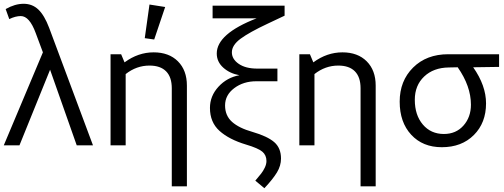

<svg xmlns="http://www.w3.org/2000/svg" viewBox="-20 -769 2666 1016"><path d="M169 -594Q136 -684 90 -684Q62 -684 29 -668L10 -721Q59 -749 105 -749Q151 -749 183 -718.5Q215 -688 240 -622L472 0H386L245 -400L83 0H0L207 -492Z M796 -560 746 -567 771 -745 854 -732ZM565 0V-482H621L639 -439Q711 -492 793 -492Q874 -492 921.5 -444.5Q969 -397 969 -316V217H889V-302Q889 -361 859 -391.5Q829 -422 771 -422Q702 -422 645 -377V0Z M1105 -739H1486V-686L1397 -644Q1299 -598 1253 -564Q1207 -530 1207 -492Q1207 -456 1243.5 -431Q1280 -406 1341 -406H1448V-339H1336Q1268 -339 1219.5 -302.5Q1171 -266 1171 -211Q1171 -157 1208 -124Q1245 -91 1316 -71Q1395 -48 1431 -17Q1467 14 1467 70Q1467 108 1445.5 143.5Q1424 179 1379 227L1331 187Q1352 162 1362 149.5Q1372 137 1381 118.5Q1390 100 1390 83Q1390 52 1368 33.5Q1346 15 1282 -4Q1192 -31 1141.5 -76.5Q1091 -122 1091 -198Q1091 -261 1136 -310Q1181 -359 1247 -371Q1196 -380 1161.5 -411Q1127 -442 1127 -486Q1127 -590 1338 -672H1105Z M1564 0V-482H1620L1638 -439Q1710 -492 1792 -492Q1873 -492 1920.5 -444.5Q1968 -397 1968 -316V217H1888V-302Q1888 -361 1858 -391.5Q1828 -422 1770 -422Q1701 -422 1644 -377V0Z M2552 -222Q2552 -119 2487.5 -54.5Q2423 10 2318 10Q2217 10 2156 -56Q2095 -122 2095 -231Q2095 -341 2166 -411.5Q2237 -482 2352 -482H2621V-415L2484 -413Q2552 -316 2552 -222ZM2175 -241Q2175 -160 2217.5 -110Q2260 -60 2329 -60Q2393 -60 2432.5 -104.5Q2472 -149 2472 -215Q2472 -313 2402 -413L2355 -412Q2274 -411 2224.5 -364Q2175 -317 2175 -241Z"/></svg>

Font: Cantarell
Style: Regular
Weight: 400
Designer: Dave Crossland, Nikolaus Waxweiler, Florian Fecher, Jacques Le Bailly, Eben Sorkin, Alexei Vanyashin, Alexios Zavras, Em
Version: Version 0.303